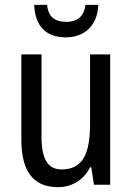

<svg xmlns="http://www.w3.org/2000/svg" viewBox="-20 -761 545 791"><path d="M385 -741H332C326 -691 296 -671 253 -671C206 -671 179 -691 174 -741H121C124 -654 170 -607 251 -607C331 -607 382 -659 385 -741ZM434 -537H351V-253C351 -126 321 -63 233 -63C177 -63 151 -106 151 -199V-537H68V-186C68 -62 112 10 219 10C275 10 324 -18 351 -72H356L367 0H434Z"/></svg>

Font: Noto Sans Gujarati Condensed
Style: Regular
Weight: 400
Width: 3
Designer: Jelle Bosma - Monotype Design Team, Universal Thirst
Foundry: Monotype Imaging Inc.
Version: Version 2.106